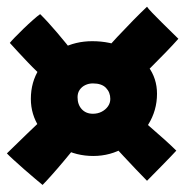

<svg xmlns="http://www.w3.org/2000/svg" viewBox="-30 -558 538 557"><path d="M93.5 -21.5Q87.5 -26.5 72.5 -39Q57.5 -51.5 40.5 -66.5Q23.5 -81.5 9.2 -94.5Q-5 -107.5 -10 -113Q17 -139.5 50.5 -171.8Q84 -204 110.5 -229L212.5 -161.5Q206 -152.5 190.2 -133.2Q174.5 -114 155.5 -91.2Q136.5 -68.5 119.5 -49.5Q102.5 -30.5 93.5 -21.5ZM396.5 -33.5Q383 -47 365.5 -65.5Q348 -84 330.2 -103Q312.5 -122 298.5 -137.2Q284.5 -152.5 278.5 -159.5L362.5 -226.5Q381.5 -210.5 404.8 -190.5Q428 -170.5 448.8 -151.8Q469.5 -133 481.5 -121Q477 -116 465.5 -104Q454 -92 439.5 -77.2Q425 -62.5 413.2 -50.5Q401.5 -38.5 396.5 -33.5ZM107.5 -323Q78.5 -348 50.2 -377.8Q22 -407.5 -1.5 -433.5Q1.5 -437.5 12.5 -449Q23.5 -460.5 38 -474.5Q52.5 -488.5 65.8 -500.2Q79 -512 86.5 -517Q107.5 -496.5 135.8 -463.2Q164 -430 186 -401.5ZM366 -323.5 272 -409Q287.5 -426.5 310.2 -450.8Q333 -475 356.2 -498.8Q379.5 -522.5 396.5 -538.5Q399.5 -533.5 412 -520.5Q424.5 -507.5 440.2 -492Q456 -476.5 469.5 -463.2Q483 -450 487.5 -445.5Q472 -428 450.5 -405.8Q429 -383.5 406.8 -361.5Q384.5 -339.5 366 -323.5ZM240.5 -105.5Q191.5 -105.5 150.2 -128Q109 -150.5 84.2 -188.2Q59.5 -226 59.5 -271Q59.5 -320 83.8 -358Q108 -396 148.5 -417.2Q189 -438.5 237.5 -438.5Q289.5 -438.5 332 -419Q374.5 -399.5 400 -365Q425.5 -330.5 425.5 -286Q425.5 -237.5 400 -196.5Q374.5 -155.5 332.5 -130.5Q290.5 -105.5 240.5 -105.5ZM239.5 -228Q253.5 -228 264.8 -233.8Q276 -239.5 283 -249.2Q290 -259 290 -271Q290 -290 277.5 -303Q265 -316 239.5 -316Q227.5 -316 217.5 -311.2Q207.5 -306.5 201.2 -297.5Q195 -288.5 195 -276Q195 -254.5 207.2 -241.2Q219.5 -228 239.5 -228Z"/></svg>

Font: Grandstander Thin ExtraBold
Style: Regular
Weight: 800
Version: Version 1.200